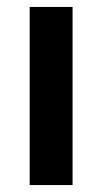

<svg xmlns="http://www.w3.org/2000/svg" viewBox="-20 -533 295 553"><path d="M189 -513V0H65.5V-513Z"/></svg>

Font: LatoLatin
Style: Bold
Weight: 700
Designer: Lukasz Dziedzic with Adam Twardoch and Botio Nikoltchev
Foundry: tyPoland Lukasz Dziedzic
Version: Version 2.015; 2015-08-06; http://www.latofonts.com/